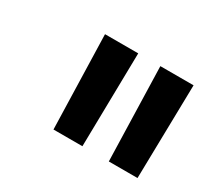

<svg xmlns="http://www.w3.org/2000/svg" viewBox="-66 -808 461 430"><g transform="rotate(30 164.5 -593.5)"><path d="M99.6 -715.3H185.5L181.2 -472.7H106.4ZM242.7 -715.3H328.6L323.7 -472.7H249.5Z"/></g></svg>

Font: Meera Inimai
Style: Regular
Weight: 400
Version: 2.0.0+20160526